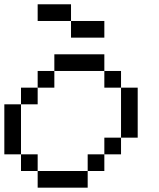

<svg xmlns="http://www.w3.org/2000/svg" viewBox="-20 -866 732 886"><path d="M307.7 -692.3V-769.2H461.5V-692.3ZM153.8 -769.2V-846.2H307.7V-769.2ZM153.8 0V-76.9H384.6V0ZM76.9 -76.9V-153.8H153.8V-76.9ZM384.6 -76.9V-153.8H461.5V-76.9ZM461.5 -153.8V-230.8H538.5V-153.8ZM0 -153.8V-384.6H76.9V-153.8ZM76.9 -384.6V-461.5H153.8V-384.6ZM538.5 -230.8V-461.5H615.4V-230.8ZM153.8 -461.5V-538.5H230.8V-461.5ZM461.5 -461.5V-538.5H538.5V-461.5ZM230.8 -538.5V-615.4H461.5V-538.5Z"/></svg>

Font: Mintsoda - Lime Green 13x16
Style: Regular
Weight: 400
Designer: Mintsoda-15
Version: Version 1.0